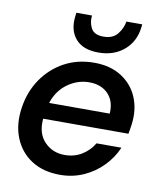

<svg xmlns="http://www.w3.org/2000/svg" viewBox="-82 -780 721 858"><g transform="rotate(10 278.5 -351.0)"><path d="M248 12Q172 12 119 -22Q66 -56 41.5 -116Q17 -176 28 -252Q39 -328 78.5 -385.5Q118 -443 178 -475.5Q238 -508 313 -508Q387 -508 438 -475Q489 -442 511.5 -387Q534 -332 525 -265Q524 -256 522 -245Q520 -234 518 -222H131Q125 -155 161.5 -117Q198 -79 253 -79Q297 -79 331 -100Q365 -121 385 -155H498Q478 -108 441 -70Q404 -32 354.5 -10Q305 12 248 12ZM306 -418Q254 -418 209 -386Q164 -354 145 -296H420Q424 -352 392.5 -385Q361 -418 306 -418ZM322 -556Q252 -556 218.5 -595Q185 -634 193 -698L195 -714H266Q262 -683 276 -656.5Q290 -630 332 -630Q375 -630 396 -656.5Q417 -683 422 -714H494L492 -698Q484 -634 438 -595Q392 -556 322 -556Z"/></g></svg>

Font: Host Grotesk Medium
Style: Italic
Weight: 500
Italic angle: -8°
Designer: Doğukan Karapınar based on Poppins by Indian Type Foundry, Jonny Pinhorn
Foundry: Element Type
Version: Version 1.001; ttfautohint (v1.8.4.7-5d5b)